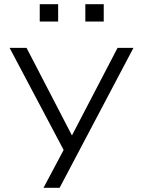

<svg xmlns="http://www.w3.org/2000/svg" viewBox="-20 -718 686 918"><path d="M188 180 298 -27V25L26 -489H107L331 -57H317L542 -489H618L265 180ZM388 -615V-698H476V-615ZM170 -615V-698H258V-615Z"/></svg>

Font: Nunito Sans 10pt Expanded Light
Style: Regular
Weight: 300
Width: 7
Designer: Vernon Adams
Foundry: Vernon Adams
Version: Version 3.101;gftools[0.9.27]